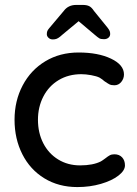

<svg xmlns="http://www.w3.org/2000/svg" viewBox="-20 -749 554 779"><path d="M483 -447Q483 -430 472 -416.5Q461 -403 444 -403Q431 -403 423.5 -407Q416 -411 403 -420Q397 -426 384 -434Q372 -440 350 -444Q328 -448 310 -448Q258 -448 218 -424Q178 -400 156 -357.5Q134 -315 134 -263Q134 -210 155.5 -168Q177 -126 216 -102Q255 -78 305 -78Q357 -78 389 -94Q396 -98 408 -107Q418 -115 425.5 -119Q433 -123 444 -123Q464 -123 475.5 -110.5Q487 -98 487 -78Q487 -57 460.5 -36.5Q434 -16 389.5 -3Q345 10 294 10Q218 10 160 -25.5Q102 -61 70.5 -123.5Q39 -186 39 -263Q39 -340 72 -402.5Q105 -465 164 -500.5Q223 -536 299 -536Q378 -536 430.5 -511Q483 -486 483 -447ZM427 -611Q427 -602 420 -596Q413 -590 402 -590Q389 -590 383 -593.5Q377 -597 363 -609L299 -663L234 -609Q231 -606 223.5 -600Q216 -594 209.5 -591.5Q203 -589 194 -589Q184 -589 177 -595.5Q170 -602 170 -610Q170 -618 172 -623Q174 -628 180 -635L239 -705Q257 -729 289 -729H316Q332 -729 342 -724Q352 -719 361 -705L417 -636Q423 -628 425 -623Q427 -618 427 -611Z"/></svg>

Font: Quicksand Medium
Style: Regular
Weight: 500
Designer: Andrew Paglinawan
Foundry: Andrew Paglinawan
Version: Version 3.000